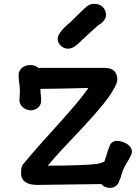

<svg xmlns="http://www.w3.org/2000/svg" viewBox="-20 -938 708 979"><path d="M87.4 -54.2C87.4 -28.3 101.1 4.9 170.9 4.9L496.6 0.5C502.4 6.8 508.8 11.7 516.1 15.1C547.4 27.8 575.7 15.1 585.4 -7.8L592.8 -26.9C595.2 -32.2 597.2 -38.1 598.6 -44.9C601.6 -54.2 604.5 -63.5 607.4 -71.3C622.6 -106.4 635.7 -118.7 649.4 -149.4C661.1 -178.2 639.6 -200.2 613.3 -211.4C571.8 -228.5 549.3 -217.3 540.5 -197.3C528.3 -168.9 521.5 -140.1 512.2 -113.3C498 -109.4 485.8 -104 476.1 -102.5C448.2 -97.7 343.3 -92.8 223.6 -93.3C314 -202.6 451.7 -329.6 533.7 -442.4C557.1 -477.1 578.1 -510.7 578.1 -532.7C578.1 -576.7 548.8 -591.8 515.6 -591.8H191.9C186.5 -591.8 181.6 -591.3 177.2 -590.8C166.5 -600.6 151.4 -606.4 136.7 -606.4C91.3 -606.4 74.7 -577.1 74.7 -555.7C74.7 -518.1 81.5 -508.8 81.5 -474.6C81.5 -453.6 79.1 -444.3 79.1 -425.3C79.1 -398.4 109.4 -375.5 134.8 -375.5C168.9 -375.5 189.9 -398.9 189.9 -423.3C189.9 -444.8 186 -466.8 186 -484.9H190.9C229.5 -484.9 304.2 -486.3 379.9 -488.3L430.7 -489.7C364.3 -391.1 220.2 -248.5 101.6 -105C88.9 -92.8 87.4 -75.7 87.4 -54.2ZM324.7 -689.9C339.4 -689.9 355.5 -693.8 379.4 -715.8C410.2 -745.6 454.1 -786.1 483.4 -811.5L482.9 -811C493.7 -814.9 520.5 -836.9 520.5 -860.4C520.5 -897 493.7 -918.5 460.9 -918.5C433.6 -918.5 419.4 -904.3 395.5 -879.9V-880.4L342.8 -828.6C316.9 -806.6 273.9 -770 273.9 -738.8C273.9 -715.8 298.3 -689.9 324.7 -689.9Z"/></svg>

Font: Autour One
Style: Regular
Weight: 400
Designer: Eben Sorkin
Foundry: Eben Sorkin
Version: Version 1.002